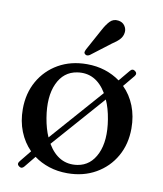

<svg xmlns="http://www.w3.org/2000/svg" viewBox="-79 -736 697 822"><g transform="rotate(10 269.0 -324.5)"><path d="M59.5 18.5Q46.5 9.5 57.5 -4L98.5 -54.5Q67 -86 49.5 -130Q32 -174 32 -227Q32 -295 62.2 -348.5Q92.5 -402 146.2 -432.8Q200 -463.5 270 -463.5Q312 -463.5 348.5 -451.8Q385 -440 414.5 -418.5L454.5 -466.5Q464.5 -479.5 477 -470.5Q489 -461 479 -448.5L437.5 -398.5Q469.5 -367 487 -322.8Q504.5 -278.5 504.5 -225.5Q504.5 -157 474.2 -103.8Q444 -50.5 390.2 -19.8Q336.5 11 266.5 11Q224 11 187.2 -1Q150.5 -13 121.5 -34.5L81.5 14.5Q71.5 27 59.5 18.5ZM138.5 -206.5Q146 -161 161.5 -126L362 -354Q314 -434 234 -421.5Q176 -412.5 149.8 -354.8Q123.5 -297 138.5 -206.5ZM304 -31.5Q360.5 -40.5 387 -98.2Q413.5 -156 398.5 -246.5Q391 -293 375 -328.5L174.5 -100.5Q223 -19 304 -31.5ZM304.5 -617Q318.5 -643.5 333 -658.5Q347.5 -673.5 369 -670.5Q388 -668 397.5 -654.2Q407 -640.5 405 -625Q403 -607.5 391 -594.5Q379 -581.5 358.5 -568.5L274 -504Q261.5 -496.5 253.5 -504.5Q249 -508.5 250.2 -514Q251.5 -519.5 254.5 -525.5Z"/></g></svg>

Font: Fraunces 72pt Soft
Style: Regular
Weight: 400
Version: Version 1.000;[b76b70a41]